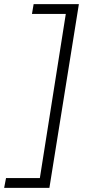

<svg xmlns="http://www.w3.org/2000/svg" viewBox="-79 -725 462 925"><path d="M-59 180 -50 133H113L238 -658H75L83 -705H301L159 180Z"/></svg>

Font: Nunito Sans 7pt Expanded ExtraLight
Style: Italic
Weight: 250
Width: 7
Italic angle: -9°
Designer: Vernon Adams
Foundry: Vernon Adams
Version: Version 3.101;gftools[0.9.27]